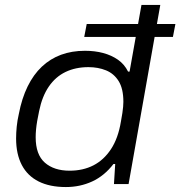

<svg xmlns="http://www.w3.org/2000/svg" viewBox="-20 -743 728 775"><path d="M246 12Q181 12 136 -10.5Q91 -33 68 -77Q45 -121 45 -184Q45 -207 47.5 -232Q50 -257 56 -283Q68 -346 91.5 -394Q115 -442 149 -474Q183 -506 226.5 -522Q270 -538 323 -538Q363 -538 396.5 -529Q430 -520 456 -502Q482 -484 497 -454H503L551 -723H627L499 0H440L445 -81H438Q401 -33 352 -10.5Q303 12 246 12ZM261 -54Q315 -54 357 -75.5Q399 -97 428 -141Q457 -185 468 -252Q472 -273 474 -287Q476 -301 477 -312Q478 -323 478 -332Q478 -385 459 -415.5Q440 -446 408 -459Q376 -472 337 -472Q285 -472 244.5 -452.5Q204 -433 177 -393.5Q150 -354 138 -295Q133 -272 130 -254Q127 -236 125.5 -220Q124 -204 124 -189Q124 -119 161 -86.5Q198 -54 261 -54ZM320 -594 330 -646H688L678 -594Z"/></svg>

Font: Archivo SemiExpanded Light
Style: Italic
Weight: 300
Width: 6
Italic angle: -10°
Designer: Hector Gatti
Foundry: Omnibus-Type
Version: Version 2.001